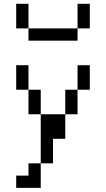

<svg xmlns="http://www.w3.org/2000/svg" viewBox="-20 -832 540 978"><path d="M125 62.5H62.5V125H187.5Q187.5 125 187.5 0H125ZM187.5 0H250Q250 0 250 -125H312.5Q312.5 -125 312.5 -250H187.5Q187.5 -250 187.5 0ZM187.5 -250Q187.5 -250 187.5 -375H125Q125 -375 125 -250ZM312.5 -250H375Q375 -250 375 -375H312.5Q312.5 -375 312.5 -250ZM125 -375Q125 -375 125 -500H62.5Q62.5 -500 62.5 -375ZM375 -375H437.5Q437.5 -375 437.5 -500H375Q375 -500 375 -375ZM125 -687.5V-625H375V-687.5ZM125 -687.5Q125 -687.5 125 -812.5H62.5Q62.5 -812.5 62.5 -687.5ZM375 -687.5H437.5Q437.5 -687.5 437.5 -812.5H375Q375 -812.5 375 -687.5Z"/></svg>

Font: BFUnifontExMono
Style: Regular
Weight: 500
Version: Version 15.0.06